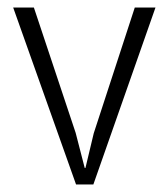

<svg xmlns="http://www.w3.org/2000/svg" viewBox="-20 -490 447 510"><path d="M338 -470H393L228 0H182L15 -470H70L181 -137L205 -44H207L229 -136Z"/></svg>

Font: Mukta Malar ExtraLight
Style: Regular
Weight: 275
Designer: Aadarsh Rajan, Girish Dalvi, Yashodeep Gholap
Foundry: Ek Type
Version: Version 2.538;PS 1.000;hotconv 16.6.51;makeotf.lib2.5.65220;